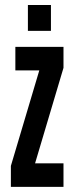

<svg xmlns="http://www.w3.org/2000/svg" viewBox="-20 -730 290 750"><path d="M22.5 0V-82L133.5 -455H40V-547H228V-465L117 -92H228V0ZM89 -609.5V-710.5H179V-609.5Z"/></svg>

Font: League Gothic SemiCondensed
Style: Regular
Weight: 400
Width: 4
Designer: The League of Moveable Type
Version: Version 2.001